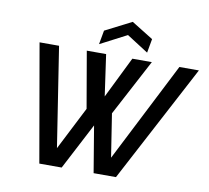

<svg xmlns="http://www.w3.org/2000/svg" viewBox="-95 -1019 1225 1125"><g transform="rotate(10 518.0 -456.5)"><path d="M210 0 88 -700H204L296 -107L427 -364L369 -700H484L519 -454L640 -700H756L578 -364L618 -107L920 -700H1036L666 0H533L487 -276L343 0ZM433 -750 448 -833 605 -913 734 -833 719 -750 591 -832Z"/></g></svg>

Font: Rethink Sans SemiBold
Style: Italic
Weight: 600
Italic angle: -10°
Designer: The Rethink Sans project authors (Hans Thiessen). DM Sans designed by Colophon Foundry.
Foundry: Rethink Communications LLC
Version: Version 1.001